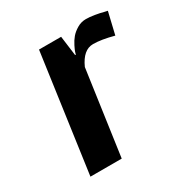

<svg xmlns="http://www.w3.org/2000/svg" viewBox="-127 -609 673 707"><g transform="rotate(-30 209.5 -255.5)"><path d="M397 -404Q345 -418 310 -418Q268 -418 242 -360L191 0H58L128 -500H222L233 -416H236Q237 -420 239 -426.5Q241 -433 249 -449Q257 -465 267.5 -477.5Q278 -490 295.5 -500.5Q313 -511 334 -511Q349 -511 370 -507.5Q391 -504 405 -500L419 -497Z"/></g></svg>

Font: Arsenal
Style: Bold Italic
Weight: 700
Italic angle: -9.10001°
Designer: Andrij Shevchenko
Foundry: Stairsfor
Version: Version 2.001;PS 002.001;hotconv 1.0.88;makeotf.lib2.5.64775